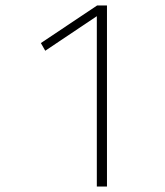

<svg xmlns="http://www.w3.org/2000/svg" viewBox="-20 -680 600 700"><path d="M333 -621 145 -495 129 -523 334 -660H370V0H333Z"/></svg>

Font: Cairo ExtraLight
Style: Regular
Weight: 250
Designer: Mohamed Gaber, the designers of Titillium
Foundry: Kief Type Foundry
Version: Version 2.009; ttfautohint (v1.5.33-1714) -l 8 -r 50 -G 200 